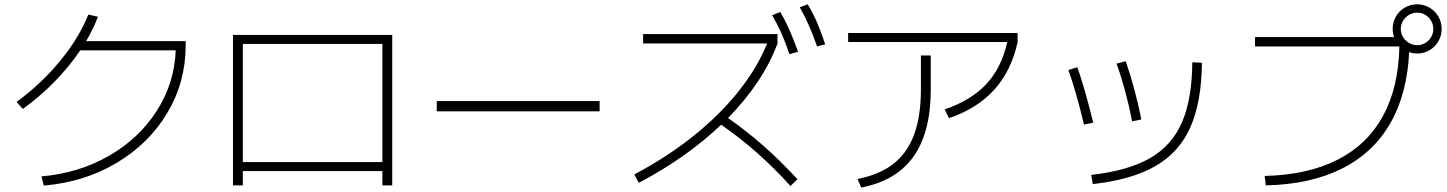

<svg xmlns="http://www.w3.org/2000/svg" viewBox="-20 -838 6602 876"><path d="M781.7 -608.4H346.2Q296.4 -534.7 229.7 -466.3Q163.1 -397.9 84 -340.8L55.7 -373Q168 -455.1 254.6 -560.5Q341.3 -666 382.8 -771.5L426.8 -761.7Q405.3 -705.1 373 -650.4H827.1V-629.9Q827.1 -463.4 743.4 -323Q659.7 -182.6 512 -94.7Q364.3 -6.8 179.7 8.8L168.9 -33.2Q339.4 -47.9 477.1 -127Q614.7 -206.1 695.3 -332.3Q775.9 -458.5 781.7 -608.4Z M1043 -678.7H1769.5V7.8H1724.6V-57.6H1087.9V7.8H1043ZM1724.6 -98.6V-637.7H1087.9V-98.6Z M1972.7 -377H2715.8V-330.1H1972.7Z M3480 -639.6H2914.1V-682.6H3527.3V-639.6Q3495.1 -551.8 3437.7 -465.8Q3380.4 -379.9 3301.8 -299.8Q3389.6 -237.8 3465.3 -170.9Q3541 -104 3618.2 -20.5L3586.9 10.7Q3510.3 -73.2 3435.3 -139.6Q3360.4 -206.1 3270.5 -269Q3111.3 -117.7 2894.5 -3.9L2874 -42Q3022.5 -120.6 3142.8 -216.8Q3263.2 -313 3348.9 -420.4Q3434.6 -527.8 3480 -639.6ZM3502.9 -768.6 3540 -783.2Q3564 -742.2 3582.8 -699.2Q3601.6 -656.2 3621.1 -601.6L3582 -590.8Q3563.5 -645 3544.7 -687.3Q3525.9 -729.5 3502.9 -768.6ZM3628.9 -804.7 3665 -818.4Q3689.5 -777.8 3708.3 -734.1Q3727.1 -690.4 3745.1 -635.7L3708 -626Q3688.5 -680.7 3669.9 -723.1Q3651.4 -765.6 3628.9 -804.7Z M4181.6 -429.7V-585H4226.6V-429.7Q4226.6 -234.4 4147.7 -123.5Q4068.8 -12.7 3909.2 17.6L3892.6 -21.5Q3992.2 -40.5 4055.9 -90.3Q4119.6 -140.1 4150.6 -223.9Q4181.6 -307.6 4181.6 -429.7ZM3849.6 -687.5H4623V-646.5Q4594.2 -515.1 4516.6 -429Q4439 -342.8 4309.6 -298.8L4290 -338.9Q4410.6 -379.9 4480.2 -454.6Q4549.8 -529.3 4575.7 -646.5H3849.6Z M5419.9 -553.7 5463.9 -551.8Q5461.9 -372.1 5411.1 -257.6Q5360.4 -143.1 5252.2 -80.6Q5144 -18.1 4965.8 2L4959 -40Q5127 -59.1 5226.6 -116.2Q5326.2 -173.3 5372.3 -278.8Q5418.5 -384.3 5419.9 -553.7ZM4854.5 -518.6 4895.5 -531.2Q4930.7 -430.7 4967.8 -278.3L4925.8 -269.5Q4888.2 -425.8 4854.5 -518.6ZM5074.2 -547.9 5116.2 -558.6Q5158.7 -435.5 5187.5 -293L5145.5 -284.2Q5115.2 -436 5074.2 -547.9Z M6364.7 -626H5706.1V-668.9H6340.3Q6334 -688 6334 -706.1Q6334 -736.8 6348.9 -762.7Q6363.8 -788.6 6389.6 -803.5Q6415.5 -818.4 6446.3 -818.4Q6476.6 -818.4 6502.2 -803.2Q6527.8 -788.1 6542.7 -762.5Q6557.6 -736.8 6557.6 -706.1Q6557.6 -675.8 6542.7 -649.9Q6527.8 -624 6502.2 -608.9Q6476.6 -593.8 6446.3 -593.8Q6428.2 -593.8 6409.2 -600.1Q6400.4 -408.7 6322.5 -274.2Q6244.6 -139.6 6101.3 -68.1Q5958 3.4 5754.9 7.8L5750 -35.2Q5946.3 -40 6082 -108.9Q6217.8 -177.7 6289.3 -307.9Q6360.8 -438 6364.7 -626ZM6519.5 -706.1Q6519.5 -726.1 6509.5 -743.2Q6499.5 -760.3 6482.7 -770.3Q6465.8 -780.3 6446.3 -780.3Q6426.3 -780.3 6408.9 -770.3Q6391.6 -760.3 6381.3 -743.2Q6371.1 -726.1 6371.1 -706.1Q6371.1 -686 6381.1 -669.4Q6391.1 -652.8 6407.7 -642.6H6410.2V-641.1Q6427.2 -631.8 6446.3 -631.8Q6465.8 -631.8 6482.7 -641.8Q6499.5 -651.9 6509.5 -668.9Q6519.5 -686 6519.5 -706.1Z"/></svg>

Font: Pretendard ExtraLight
Style: Regular
Weight: 200
Designer: Base glyphs from Inter by Rasmus Andersson; Hangeul glyphs from Noto Sans CJK(Source Han Sans) by Jang Soo-young and Kan
Foundry: Kil Hyung-jin
Version: Version 1.309